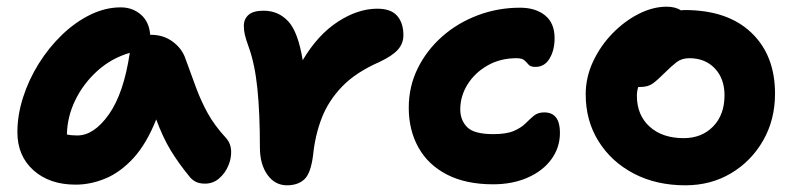

<svg xmlns="http://www.w3.org/2000/svg" viewBox="-20 -542 2379 574"><path d="M206 10Q128 10 80 -33Q32 -76 32 -147Q32 -198 49 -251Q66 -304 96 -352Q126 -400 165.5 -438Q205 -476 250 -498Q295 -520 341 -520Q376 -520 401 -498.5Q426 -477 429 -438H431Q469 -438 497 -417Q525 -396 535 -365Q552 -318 566.5 -279Q581 -240 601 -203.5Q621 -167 657 -128Q670 -113 671 -91Q672 -69 662.5 -46.5Q653 -24 635 -8.5Q617 7 593 7Q575 7 563.5 0.5Q552 -6 545 -16Q513 -55 490 -93Q467 -131 447 -185Q418 -112 379 -69.5Q340 -27 295.5 -8.5Q251 10 206 10ZM211 -137Q261 -137 305.5 -200Q350 -263 368 -384Q313 -368 271 -330Q229 -292 205 -242.5Q181 -193 180 -140Q193 -137 211 -137Z M838 12Q802 12 779.5 -19.5Q757 -51 757 -101Q757 -204 749.5 -277Q742 -350 724 -400Q715 -425 712 -438Q709 -451 709 -465Q709 -485 723 -497.5Q737 -510 768 -510Q812 -510 841.5 -478.5Q871 -447 885 -362Q930 -438 990 -477Q1050 -516 1108 -516Q1149 -516 1167.5 -494.5Q1186 -473 1186 -437Q1186 -412 1169.5 -393.5Q1153 -375 1115 -357Q1044 -326 1003 -283.5Q962 -241 942 -189.5Q922 -138 916 -78Q909 -23 889.5 -5.5Q870 12 838 12Z M1454 9Q1373 9 1316.5 -20Q1260 -49 1231 -101Q1202 -153 1202 -220Q1202 -283 1228.5 -337Q1255 -391 1301 -432Q1347 -473 1407.5 -496Q1468 -519 1535 -519Q1581 -519 1609.5 -496Q1638 -473 1638 -428Q1638 -392 1623 -367Q1608 -342 1581 -342Q1566 -342 1560.5 -348.5Q1555 -355 1548 -361.5Q1541 -368 1524 -368Q1476 -368 1438 -346.5Q1400 -325 1378 -290Q1356 -255 1356 -215Q1356 -183 1376.5 -162Q1397 -141 1455 -141Q1494 -141 1516 -150.5Q1538 -160 1551 -173Q1564 -186 1576 -196Q1588 -206 1607 -206Q1654 -206 1654 -145Q1654 -101 1628.5 -66Q1603 -31 1557.5 -11Q1512 9 1454 9Z M2029 12Q1942 12 1875 -23Q1808 -58 1769.5 -119.5Q1731 -181 1731 -260Q1731 -311 1753 -358Q1775 -405 1811 -442Q1847 -479 1889.5 -500.5Q1932 -522 1973 -522Q1999 -522 2016 -511Q2022 -512 2027 -512Q2155 -512 2226 -444.5Q2297 -377 2297 -262Q2297 -184 2261.5 -122Q2226 -60 2165.5 -24Q2105 12 2029 12ZM1884 -256Q1884 -198 1922 -163.5Q1960 -129 2024 -129Q2078 -129 2112 -164Q2146 -199 2146 -257Q2146 -307 2117 -337.5Q2088 -368 2041 -368Q2018 -368 2002.5 -356Q1987 -344 1967 -324Q1945 -302 1931 -292Q1917 -282 1894 -282Q1891 -282 1888 -282Q1884 -269 1884 -256Z"/></svg>

Font: Shantell Sans Normal
Style: Bold
Weight: 700
Designer: Stephen Nixon, Anya Danilova, Shantell Martin
Foundry: Arrow Type
Version: Version 1.009;[a7da0bfa3]